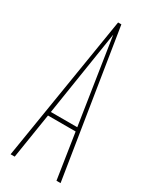

<svg xmlns="http://www.w3.org/2000/svg" viewBox="-186 -761 656 812"><g transform="rotate(30 142.0 -355.0)"><path d="M20 0 135 -710H151L264 0H244L210 -221H75L40 0ZM78 -240H207L143 -655Z"/></g></svg>

Font: Georama ExtraCondensed Thin
Style: Regular
Weight: 100
Width: 2
Designer: Jean-Baptiste Levee
Foundry: Production Type
Version: Version 1.001